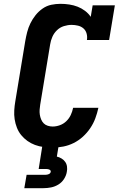

<svg xmlns="http://www.w3.org/2000/svg" viewBox="-20 -763 640 1003"><path d="M255 8Q231 8 207.5 5Q184 2 162.5 -6Q141 -14 123 -27Q105 -40 91 -57Q77 -74 68.5 -95.5Q60 -117 56.5 -140Q53 -163 54.5 -187Q56 -211 60 -234L112 -549Q116 -572 122 -595.5Q128 -619 139 -641.5Q150 -664 166 -684Q182 -704 203 -718.5Q224 -733 248 -738Q272 -743 296 -743Q319 -743 342 -739.5Q365 -736 385.5 -728Q406 -720 424 -706.5Q442 -693 454 -675L464 -735H580L550 -554H434Q437 -571 432.5 -587.5Q428 -604 416 -614.5Q404 -625 387.5 -629Q371 -633 354 -633Q334 -633 313.5 -626.5Q293 -620 277.5 -605Q262 -590 253.5 -570.5Q245 -551 242 -531L190 -216Q188 -203 187 -190Q186 -177 188 -164Q190 -151 195 -139Q200 -127 208.5 -118.5Q217 -110 229.5 -106Q242 -102 255 -102Q274 -102 293 -109Q312 -116 326.5 -130Q341 -144 349.5 -162Q358 -180 362 -200H494Q488 -172 478 -145Q468 -118 451.5 -93.5Q435 -69 413 -49Q391 -29 365 -16Q339 -3 311 2.5Q283 8 255 8ZM107 220 119 150H219Q227 150 235 146.5Q243 143 245 135Q246 127 239 123.5Q232 120 224 120H182L201 0H286L277 55Q290 58 301.5 65Q313 72 320.5 82.5Q328 93 330 107Q332 121 329 135Q326 154 314.5 172Q303 190 285 201Q267 212 247 216Q227 220 207 220Z"/></svg>

Font: Iosevka Curly Slab XBdExObl
Style: Regular
Weight: 800
Width: 7
Italic angle: -9°
Monospace: yes
Designer: Belleve Invis
Foundry: Belleve Invis
Version: Version 11.1.0; ttfautohint (v1.8.3)